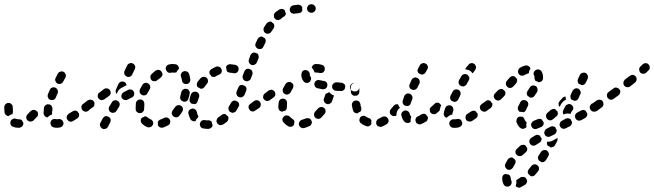

<svg xmlns="http://www.w3.org/2000/svg" viewBox="-40 -581 3076 903"><path d="M230 20Q230 20 230 20Q236 20 243 18Q251 16 256 9Q260 2 258 -6Q258 -6 258 -6Q255 -10 254 -14Q253 -15 252 -16Q250 -18 249 -18Q245 -20 242 -21Q238 -22 234 -21Q232 -20 230 -20Q226 -20 222 -21Q218 -22 214 -22Q210 -21 207 -19Q203 -17 201 -14Q199 -11 198 -7Q196 1 200 8Q204 16 212 18Q220 20 229 20Q229 20 230 20ZM48 20Q49 20 51 20Q59 19 65 13Q70 7 70 -1Q70 -2 70 -2Q70 -3 70 -3Q66 -8 64 -14Q63 -15 63 -15Q60 -18 57 -19Q53 -20 49 -20Q48 -20 48 -20Q40 -20 36 -22Q28 -25 21 -22Q13 -18 10 -11Q7 -3 10 5Q13 12 21 15Q28 18 35 19Q41 20 48 20ZM329 -29Q331 -33 332 -37Q332 -40 332 -43Q332 -46 331 -48Q329 -50 328 -51Q327 -53 326 -55Q321 -60 314 -61Q307 -61 301 -57Q291 -51 283 -46Q276 -41 274 -33Q272 -25 277 -18Q279 -15 282 -12Q285 -10 289 -9Q293 -8 297 -9Q301 -10 304 -12Q313 -17 323 -24Q326 -26 329 -29ZM138 -37Q139 -41 139 -45Q139 -48 138 -51Q137 -54 135 -57Q134 -57 133 -58Q130 -60 128 -62Q126 -63 124 -64Q121 -64 118 -64Q115 -64 111 -63Q107 -61 104 -58Q97 -50 90 -44Q84 -38 83 -30Q83 -22 88 -16Q94 -10 102 -9Q111 -9 117 -14Q125 -22 133 -31Q136 -33 138 -37ZM167 -74Q168 -82 175 -87Q182 -92 190 -90Q194 -90 197 -88Q201 -86 203 -82Q205 -79 206 -75Q207 -71 207 -67Q205 -57 205 -49Q205 -47 205 -46Q205 -44 204 -42Q199 -41 195 -38Q189 -35 184 -29Q176 -29 171 -35Q165 -41 165 -49Q165 -60 167 -74ZM-20 -77Q-20 -85 -14 -91Q-8 -97 0 -97Q8 -97 14 -91Q20 -85 20 -77Q20 -66 21 -57Q21 -54 20 -50Q20 -47 18 -44Q15 -44 12 -42Q6 -40 0 -35Q-7 -35 -13 -41Q-18 -46 -19 -53Q-20 -64 -20 -77ZM385 -74Q386 -82 381 -88Q379 -92 376 -94Q372 -96 368 -97Q365 -97 361 -97Q357 -96 354 -93L352 -92Q345 -87 343 -79Q342 -71 347 -64Q349 -61 352 -59Q356 -57 360 -56Q364 -55 367 -56Q371 -57 375 -59L376 -61Q383 -65 385 -74ZM215 -113Q220 -117 223 -123Q226 -132 231 -142Q234 -150 231 -158Q228 -165 220 -169Q213 -172 205 -169Q197 -166 194 -158Q189 -147 185 -137Q184 -133 184 -129Q184 -125 186 -122Q187 -119 189 -116Q191 -114 194 -112Q199 -112 203 -110Q209 -110 215 -113ZM232 -235Q236 -242 244 -244Q252 -247 259 -243Q263 -241 265 -238Q268 -234 269 -231Q270 -227 270 -223Q269 -219 267 -215Q262 -206 257 -197Q254 -190 247 -188Q241 -185 235 -186Q232 -188 229 -189Q228 -190 227 -190Q221 -195 220 -202Q218 -209 222 -215Q227 -225 232 -235Z M480 -21Q477 -29 470 -32Q466 -34 462 -35Q458 -35 454 -34Q451 -33 448 -30Q445 -27 443 -24Q436 -11 432 -3Q428 4 431 12Q434 20 441 24Q445 26 448 26Q452 26 456 25Q460 24 463 21Q466 18 468 15Q472 7 478 -5Q482 -13 480 -21ZM708 -15Q711 -18 715 -19Q723 -22 731 -26Q738 -30 746 -28Q754 -26 758 -19Q760 -15 761 -11Q761 -7 760 -3Q759 0 757 3Q754 7 751 8Q739 15 727 19Q719 21 712 18Q705 14 702 7Q703 3 703 0Q703 -4 702 -8Q703 -8 703 -8Q703 -9 703 -9Q705 -13 708 -15ZM649 -32Q645 -34 641 -34Q638 -31 634 -30Q631 -28 628 -28Q628 -28 627 -27Q627 -27 627 -27Q625 -24 623 -21Q622 -17 622 -13Q622 -9 624 -5Q626 -2 628 1Q639 11 652 17Q656 18 660 18Q664 18 667 17Q671 15 674 13Q677 10 679 6Q682 -1 679 -9Q676 -17 668 -20Q661 -23 655 -28Q653 -31 649 -32ZM784 -78Q789 -85 797 -86Q805 -88 812 -83Q815 -81 817 -78Q820 -75 820 -71Q821 -67 820 -63Q820 -59 817 -56Q811 -46 803 -36Q801 -33 797 -31Q794 -30 790 -29Q786 -29 783 -30Q779 -31 776 -33Q773 -37 770 -40Q767 -45 768 -51Q769 -57 772 -62Q778 -69 784 -78ZM639 -91Q639 -95 638 -99Q637 -102 635 -106Q632 -109 629 -111Q625 -113 621 -113Q613 -114 607 -109Q600 -104 599 -95Q598 -83 598 -71Q598 -70 598 -68Q598 -64 599 -61Q601 -57 604 -54Q607 -52 611 -50Q614 -49 618 -49Q627 -49 632 -55Q638 -61 638 -69Q638 -70 638 -71Q638 -81 639 -91ZM523 -90Q523 -96 520 -101Q518 -102 517 -104Q517 -105 516 -105Q515 -106 514 -106Q508 -111 499 -109Q491 -108 487 -101Q481 -92 474 -80Q472 -77 471 -73Q471 -69 472 -65Q473 -61 475 -58Q477 -55 481 -53Q488 -49 496 -51Q504 -53 508 -60Q515 -71 520 -79Q523 -84 523 -90ZM404 -89Q406 -97 401 -104Q399 -107 396 -109Q392 -111 388 -112Q384 -113 381 -112Q377 -111 373 -109L352 -93Q345 -89 343 -81Q342 -72 347 -66Q349 -62 352 -60Q356 -58 359 -57Q363 -57 367 -57Q371 -58 374 -61L396 -76Q403 -80 404 -89ZM807 -121Q807 -125 808 -129Q811 -138 813 -148Q815 -156 822 -160Q829 -165 837 -163Q845 -162 849 -155Q854 -148 852 -140Q850 -128 846 -117Q844 -109 837 -105Q830 -101 823 -103Q819 -105 815 -107Q813 -108 812 -110Q810 -111 809 -113Q808 -117 807 -121ZM590 -133Q593 -141 590 -148Q587 -156 579 -159Q571 -162 564 -159Q553 -154 541 -147Q534 -143 532 -135Q529 -127 533 -120Q538 -113 546 -111Q554 -109 561 -113Q571 -118 579 -122Q587 -125 590 -133ZM478 -135Q480 -139 481 -143Q481 -147 480 -150Q479 -154 477 -157Q472 -164 464 -165Q456 -167 449 -162Q439 -155 428 -146Q421 -142 420 -134Q418 -125 423 -119Q425 -115 429 -113Q432 -111 436 -110Q440 -110 444 -111Q448 -112 451 -114Q463 -122 473 -130Q476 -132 478 -135ZM630 -182Q634 -189 642 -191Q649 -193 656 -189Q659 -186 663 -183Q664 -182 665 -180Q666 -178 666 -176Q667 -172 667 -168Q666 -164 664 -161Q659 -152 654 -144Q652 -138 647 -135Q642 -132 635 -132Q631 -134 626 -135Q620 -139 617 -146Q615 -154 618 -161Q624 -172 630 -182ZM506 -161 517 -186Q521 -194 529 -197Q537 -199 544 -196Q549 -194 552 -189Q555 -185 555 -180Q555 -180 555 -180Q543 -174 530 -167Q523 -163 518 -157Q512 -150 510 -141Q509 -140 509 -139Q505 -143 504 -149Q503 -155 506 -161ZM812 -219Q810 -223 810 -227Q810 -231 812 -234Q813 -238 816 -241Q819 -244 823 -245Q830 -248 838 -245Q846 -242 849 -234Q853 -223 855 -208Q856 -200 852 -194Q847 -187 839 -186Q835 -187 830 -186Q824 -188 820 -192Q816 -197 816 -203Q814 -212 812 -219ZM723 -225Q725 -230 724 -236Q721 -240 719 -245Q717 -248 714 -250Q711 -252 707 -252Q703 -253 699 -252Q696 -251 692 -249Q683 -242 674 -234Q671 -231 669 -227Q667 -224 667 -220Q667 -216 668 -212Q669 -208 672 -205Q677 -199 686 -199Q694 -198 700 -204Q708 -210 716 -216Q720 -220 723 -225ZM544 -240Q544 -236 545 -232Q547 -229 549 -226Q552 -223 556 -221Q559 -219 563 -219Q567 -219 571 -220Q575 -222 578 -225Q581 -227 582 -231L594 -256Q598 -264 595 -271Q592 -279 584 -283Q577 -286 569 -283Q561 -280 558 -273L546 -248Q544 -244 544 -240ZM772 -240Q768 -240 763 -239Q755 -237 748 -242Q742 -247 740 -255Q738 -263 743 -270Q748 -277 756 -278Q764 -280 772 -280Q778 -280 783 -279Q791 -279 797 -272Q802 -266 802 -258Q801 -258 801 -257Q794 -251 791 -243Q791 -242 790 -241Q788 -240 785 -240Q782 -239 780 -239Q776 -240 772 -240Z M949 23Q945 24 941 25Q938 25 934 25Q925 25 916 23Q908 22 903 15Q899 8 900 0Q901 -4 903 -7Q905 -11 908 -13Q911 -15 915 -16Q919 -17 923 -16Q928 -15 934 -15Q937 -15 939 -15Q943 -16 947 -14Q951 -13 954 -10Q954 -10 955 -9Q955 -9 956 -8Q956 -7 956 -6Q957 1 960 7Q960 10 959 13Q957 16 955 18Q952 21 949 23ZM1034 -21Q1036 -28 1032 -34Q1032 -34 1031 -35Q1026 -38 1021 -44Q1020 -44 1019 -44Q1018 -44 1017 -45Q1013 -45 1009 -44Q1005 -43 1002 -40Q995 -34 988 -30Q984 -28 982 -24Q980 -21 979 -17Q978 -14 978 -10Q979 -6 981 -2Q983 1 986 3Q989 6 993 7Q997 8 1001 7Q1005 7 1008 5Q1018 -1 1028 -9Q1033 -14 1034 -21ZM846 -47Q845 -51 846 -55Q847 -58 849 -62Q852 -65 855 -67Q858 -69 862 -70Q870 -72 877 -67Q884 -62 886 -54Q887 -46 890 -40Q892 -37 892 -35Q893 -32 892 -29Q887 -25 883 -19Q882 -16 880 -12Q873 -9 866 -12Q858 -15 855 -22Q849 -34 846 -47ZM1085 -86Q1085 -90 1084 -94Q1083 -96 1082 -98Q1081 -100 1079 -102Q1077 -103 1075 -104Q1070 -106 1067 -108Q1065 -108 1063 -108Q1061 -108 1059 -108Q1056 -107 1052 -104Q1049 -102 1047 -98Q1042 -89 1037 -81Q1035 -78 1034 -74Q1034 -70 1035 -66Q1035 -62 1038 -59Q1040 -56 1043 -54Q1047 -52 1051 -51Q1054 -50 1058 -51Q1062 -52 1065 -54Q1069 -56 1071 -60Q1077 -69 1082 -79Q1084 -82 1085 -86ZM858 -137Q860 -141 862 -144Q865 -147 869 -148Q872 -150 876 -150Q880 -150 884 -149Q892 -146 895 -139Q899 -131 896 -124Q893 -115 890 -106Q889 -102 887 -99Q885 -95 881 -93Q880 -93 879 -92Q878 -92 877 -91Q876 -92 874 -92Q868 -93 862 -93Q856 -96 853 -102Q850 -109 852 -116Q854 -126 858 -137ZM1119 -167Q1117 -173 1112 -177Q1109 -178 1106 -179Q1103 -180 1099 -182Q1093 -182 1088 -179Q1083 -175 1081 -170Q1077 -160 1073 -151Q1070 -143 1073 -136Q1076 -128 1083 -125Q1087 -123 1091 -123Q1095 -123 1099 -124Q1102 -126 1105 -129Q1108 -131 1110 -135Q1114 -144 1118 -155Q1120 -161 1119 -167ZM886 -188Q887 -192 889 -196Q896 -205 903 -213Q909 -219 917 -220Q925 -220 932 -215Q938 -209 938 -201Q939 -193 933 -187Q927 -180 922 -172Q918 -168 914 -165Q909 -163 903 -164Q898 -168 892 -170Q891 -171 890 -171Q889 -173 887 -175Q886 -178 886 -181Q885 -185 886 -188ZM1147 -243Q1146 -249 1141 -253Q1137 -254 1134 -256Q1131 -257 1128 -258Q1122 -258 1117 -255Q1112 -251 1109 -245L1102 -226Q1099 -218 1103 -210Q1106 -203 1114 -200Q1122 -197 1129 -201Q1137 -204 1140 -212L1147 -231Q1149 -237 1147 -243ZM949 -251Q951 -254 954 -256Q964 -262 975 -267Q982 -270 990 -267Q998 -264 1001 -257Q1005 -249 1002 -241Q999 -234 991 -230Q983 -227 975 -222Q971 -219 965 -219Q960 -219 955 -221Q952 -227 947 -232Q946 -232 946 -233Q945 -235 945 -238Q945 -241 945 -244Q946 -248 949 -251ZM1036 -278Q1040 -280 1044 -279Q1056 -278 1067 -276Q1071 -275 1074 -272Q1078 -270 1080 -267Q1082 -263 1082 -259Q1083 -255 1082 -252Q1080 -244 1073 -239Q1066 -235 1058 -237Q1050 -239 1041 -239Q1036 -240 1032 -242Q1028 -244 1026 -248Q1026 -249 1026 -250Q1025 -258 1023 -264Q1023 -267 1025 -270Q1027 -272 1029 -275Q1032 -277 1036 -278ZM1176 -319Q1175 -325 1171 -329Q1167 -330 1163 -332Q1160 -333 1158 -334Q1152 -335 1146 -331Q1141 -328 1138 -322L1131 -302Q1128 -295 1131 -287Q1134 -280 1142 -276Q1150 -273 1157 -277Q1165 -280 1168 -288L1176 -307Q1178 -313 1176 -319ZM1210 -391Q1209 -397 1205 -402Q1201 -404 1197 -406Q1195 -407 1193 -409Q1186 -410 1181 -407Q1175 -404 1172 -398Q1167 -388 1163 -379Q1159 -371 1162 -363Q1165 -356 1172 -352Q1180 -349 1188 -351Q1196 -354 1199 -362Q1203 -371 1208 -380Q1210 -385 1210 -391ZM1250 -459Q1250 -465 1247 -470Q1242 -473 1237 -478Q1237 -478 1236 -479Q1230 -481 1224 -478Q1218 -476 1214 -471Q1208 -462 1202 -453Q1198 -446 1200 -437Q1202 -429 1209 -425Q1216 -421 1224 -423Q1232 -425 1236 -432Q1241 -440 1247 -448Q1250 -453 1250 -459ZM1300 -507Q1303 -510 1304 -514Q1304 -515 1304 -516Q1304 -516 1305 -517Q1301 -524 1300 -530Q1300 -531 1300 -532Q1296 -537 1288 -539Q1281 -540 1275 -537Q1263 -530 1254 -522Q1248 -516 1248 -508Q1248 -499 1253 -493Q1259 -487 1267 -487Q1276 -487 1282 -493Q1287 -498 1294 -502Q1298 -504 1300 -507ZM1345 -517Q1341 -516 1338 -517Q1334 -518 1330 -520Q1327 -523 1325 -526Q1323 -530 1323 -534Q1322 -542 1327 -548Q1332 -555 1340 -556Q1350 -558 1361 -559Q1368 -559 1374 -556Q1379 -552 1382 -546Q1381 -544 1381 -541Q1381 -537 1382 -532Q1380 -527 1376 -523Q1371 -519 1365 -519Q1354 -518 1345 -517ZM1439 -527Q1445 -533 1445 -541Q1445 -549 1439 -555Q1433 -561 1425 -561H1424Q1415 -561 1410 -555Q1404 -549 1404 -541Q1404 -533 1410 -527Q1416 -521 1424 -521H1425Q1433 -521 1439 -527Z M1421 8Q1424 5 1425 1Q1427 -2 1427 -6Q1426 -10 1425 -13Q1422 -17 1420 -21Q1415 -25 1409 -25Q1404 -26 1398 -24Q1389 -20 1381 -18Q1373 -16 1369 -9Q1364 -1 1366 7Q1367 10 1370 14Q1372 17 1376 19Q1379 21 1383 22Q1387 22 1391 21Q1403 18 1415 12Q1419 11 1421 8ZM1338 11Q1335 14 1331 15Q1327 16 1323 15Q1319 15 1316 13Q1303 6 1294 -5Q1288 -11 1288 -19Q1289 -28 1295 -33Q1301 -39 1309 -38Q1318 -38 1323 -32Q1329 -26 1335 -22Q1339 -20 1341 -17Q1344 -14 1345 -10Q1344 -7 1344 -4Q1343 0 1343 4Q1343 5 1343 5Q1343 5 1343 5Q1341 9 1338 11ZM1491 -60Q1491 -68 1485 -73Q1481 -75 1478 -77Q1472 -79 1466 -77Q1460 -76 1456 -71Q1449 -63 1442 -56Q1440 -53 1438 -49Q1437 -46 1437 -42Q1437 -38 1438 -34Q1440 -30 1443 -28Q1448 -22 1457 -22Q1465 -22 1471 -28Q1479 -36 1487 -46Q1492 -52 1491 -60ZM1271 -100Q1272 -108 1278 -113Q1285 -118 1293 -117Q1301 -116 1306 -110Q1311 -103 1310 -95Q1309 -85 1309 -75Q1309 -71 1307 -67Q1305 -64 1303 -61Q1302 -61 1302 -61Q1302 -60 1302 -60Q1298 -60 1293 -58Q1291 -57 1288 -56Q1280 -56 1274 -62Q1269 -68 1269 -76Q1269 -88 1271 -100ZM1186 -85Q1188 -92 1185 -98Q1184 -100 1183 -101Q1182 -103 1181 -104Q1176 -109 1168 -110Q1161 -110 1155 -106Q1144 -98 1138 -93Q1131 -89 1129 -81Q1128 -72 1133 -66Q1135 -62 1138 -60Q1142 -58 1145 -57Q1149 -57 1153 -57Q1157 -58 1160 -61Q1167 -65 1179 -73Q1185 -78 1186 -85ZM1530 -130Q1530 -131 1530 -133Q1527 -134 1523 -135Q1516 -139 1510 -146Q1509 -147 1508 -148Q1506 -147 1505 -146Q1499 -142 1492 -140Q1491 -139 1491 -139Q1491 -138 1491 -138Q1488 -128 1484 -119Q1481 -111 1484 -104Q1487 -96 1495 -93Q1499 -91 1503 -91Q1507 -91 1510 -93Q1514 -95 1517 -97Q1520 -100 1521 -104Q1526 -115 1529 -127Q1530 -128 1530 -130ZM1255 -134Q1256 -141 1253 -148Q1252 -149 1251 -151Q1250 -152 1249 -153Q1244 -158 1237 -159Q1229 -159 1223 -155L1206 -142Q1199 -137 1198 -129Q1196 -121 1201 -114Q1206 -108 1214 -106Q1222 -105 1229 -110L1247 -123Q1253 -127 1255 -134ZM1303 -186Q1308 -193 1316 -195Q1324 -197 1331 -192Q1338 -188 1340 -180Q1341 -172 1337 -165Q1331 -156 1327 -147Q1324 -142 1319 -139Q1314 -136 1307 -136Q1303 -138 1299 -139Q1292 -143 1290 -151Q1288 -158 1291 -165Q1297 -176 1303 -186ZM1644 -157Q1650 -163 1650 -171Q1650 -175 1648 -179Q1647 -182 1644 -185Q1641 -188 1638 -189Q1634 -191 1630 -191H1626Q1618 -191 1612 -185Q1606 -179 1606 -171Q1606 -167 1607 -163Q1609 -160 1612 -157Q1615 -154 1618 -153Q1622 -151 1626 -151H1630Q1638 -151 1644 -157ZM1540 -154Q1532 -154 1527 -161Q1521 -167 1522 -175Q1522 -183 1529 -189Q1535 -194 1543 -194Q1554 -193 1565 -192Q1572 -192 1577 -187Q1583 -183 1584 -176Q1583 -173 1583 -171Q1583 -170 1583 -169Q1582 -161 1576 -157Q1570 -152 1563 -153Q1551 -153 1540 -154ZM1454 -166Q1446 -167 1442 -174Q1437 -181 1439 -190Q1440 -193 1442 -197Q1445 -200 1448 -202Q1451 -204 1455 -205Q1459 -205 1463 -204Q1473 -202 1484 -200Q1487 -200 1491 -198Q1494 -196 1497 -192Q1498 -190 1499 -187Q1500 -185 1500 -182Q1500 -180 1499 -177Q1499 -176 1499 -175Q1497 -168 1491 -164Q1484 -160 1477 -161Q1465 -163 1454 -166ZM1401 -191Q1393 -192 1388 -198Q1382 -206 1379 -215Q1376 -224 1378 -234Q1379 -243 1385 -248Q1392 -253 1400 -251Q1408 -250 1413 -243Q1418 -237 1417 -229Q1417 -227 1417 -226Q1418 -225 1419 -224Q1421 -221 1422 -217Q1424 -213 1423 -209Q1423 -209 1423 -209Q1423 -209 1423 -208Q1420 -203 1418 -197Q1418 -197 1417 -196Q1417 -196 1416 -196Q1410 -190 1401 -191ZM1439 -241Q1440 -241 1442 -240Q1444 -240 1446 -240H1448Q1455 -240 1462 -238Q1470 -236 1477 -239Q1484 -243 1487 -251Q1489 -259 1486 -266Q1482 -274 1474 -276Q1462 -280 1448 -280H1446Q1438 -280 1433 -275Q1427 -270 1426 -263Q1429 -260 1431 -257Q1437 -250 1439 -241Z M2120 17Q2127 15 2131 9Q2135 3 2134 -5Q2134 -6 2133 -7Q2130 -11 2129 -16Q2128 -17 2127 -18Q2125 -19 2124 -19Q2121 -21 2117 -22Q2113 -22 2109 -21Q2105 -20 2102 -20Q2098 -20 2095 -20Q2087 -21 2080 -15Q2074 -10 2073 -2Q2073 2 2074 6Q2075 10 2078 13Q2081 16 2084 18Q2088 20 2092 20Q2097 20 2104 20Q2111 20 2120 17ZM1787 -8Q1789 -15 1786 -22Q1785 -22 1785 -23Q1781 -27 1778 -31Q1776 -32 1775 -32Q1774 -33 1772 -33Q1768 -34 1764 -33Q1760 -33 1757 -31Q1749 -26 1742 -23Q1738 -21 1735 -19Q1732 -16 1731 -12Q1729 -9 1729 -5Q1729 -1 1730 3Q1733 11 1741 14Q1748 17 1756 15Q1767 10 1779 3Q1785 -1 1787 -8ZM1658 -1Q1655 -3 1653 -6Q1651 -10 1650 -14Q1650 -18 1651 -22Q1652 -25 1654 -29Q1659 -35 1668 -36Q1676 -37 1682 -32Q1688 -28 1696 -25Q1700 -24 1703 -21Q1705 -18 1707 -14Q1707 -14 1707 -14Q1707 -14 1707 -14Q1706 -9 1706 -5Q1706 -1 1707 2Q1703 9 1696 12Q1689 15 1682 12Q1669 8 1658 -1ZM1969 -14Q1971 -18 1972 -22Q1973 -24 1973 -27Q1972 -30 1971 -33Q1970 -34 1969 -35Q1966 -39 1964 -42Q1959 -46 1953 -46Q1947 -46 1942 -43Q1933 -37 1926 -34Q1918 -31 1915 -23Q1912 -15 1916 -8Q1917 -4 1920 -1Q1923 1 1927 3Q1930 4 1934 4Q1938 4 1942 2Q1952 -2 1963 -9Q1967 -11 1969 -14ZM1884 -4Q1880 -2 1876 -3Q1872 -3 1869 -4Q1865 -6 1862 -9Q1852 -20 1848 -37Q1847 -40 1847 -44Q1848 -48 1850 -52Q1852 -55 1855 -57Q1859 -60 1862 -61Q1871 -63 1878 -58Q1885 -54 1887 -46Q1888 -40 1891 -36Q1892 -35 1893 -34Q1894 -33 1894 -32Q1894 -32 1894 -31Q1891 -23 1891 -14Q1892 -12 1892 -10Q1892 -9 1891 -9Q1891 -9 1891 -8Q1888 -5 1884 -4ZM2206 -34Q2208 -40 2206 -47Q2204 -49 2202 -51Q2201 -54 2199 -56Q2197 -58 2195 -59Q2193 -60 2191 -60Q2187 -61 2183 -60Q2179 -59 2176 -57Q2167 -51 2159 -46Q2155 -44 2153 -41Q2150 -37 2150 -34Q2149 -30 2149 -26Q2150 -22 2152 -18Q2156 -11 2165 -10Q2173 -8 2180 -12Q2188 -17 2198 -24Q2204 -28 2206 -34ZM2054 -72Q2056 -80 2064 -84Q2071 -87 2079 -85Q2083 -84 2086 -81Q2089 -78 2090 -75Q2092 -71 2092 -67Q2093 -63 2092 -60Q2088 -50 2087 -42Q2084 -42 2081 -41Q2073 -38 2066 -32Q2063 -30 2060 -27Q2053 -29 2050 -35Q2046 -42 2047 -49Q2049 -59 2054 -72ZM1793 -53Q1793 -62 1798 -68Q1805 -75 1811 -83Q1815 -88 1821 -90Q1827 -92 1832 -90Q1834 -85 1836 -81Q1838 -78 1841 -74Q1835 -70 1831 -64Q1826 -56 1825 -47Q1824 -43 1825 -38Q1819 -34 1812 -35Q1805 -35 1800 -40Q1794 -45 1793 -53ZM2035 -86Q2035 -86 2035 -87Q2034 -87 2034 -88Q2032 -89 2030 -91Q2028 -93 2026 -96Q2020 -99 2014 -98Q2007 -97 2003 -92Q1995 -85 1988 -78Q1981 -73 1981 -65Q1981 -56 1986 -50Q1989 -47 1992 -46Q1996 -44 2000 -44Q2004 -43 2008 -45Q2011 -46 2014 -49Q2020 -54 2027 -60Q2029 -69 2032 -79Q2033 -82 2035 -86ZM1615 -86Q1614 -94 1619 -100Q1623 -107 1632 -108Q1636 -109 1639 -108Q1643 -107 1647 -105Q1650 -103 1652 -99Q1654 -96 1655 -92Q1656 -82 1659 -73Q1660 -69 1659 -64Q1658 -60 1655 -56Q1652 -55 1648 -53Q1645 -51 1642 -48Q1634 -47 1628 -51Q1622 -55 1620 -63Q1617 -73 1615 -86ZM2259 -74Q2260 -82 2255 -89Q2253 -92 2250 -94Q2246 -96 2242 -97Q2238 -97 2235 -96Q2231 -96 2227 -93L2226 -92Q2219 -87 2217 -79Q2216 -71 2221 -64Q2223 -61 2227 -59Q2230 -57 2234 -56Q2238 -55 2242 -56Q2245 -57 2249 -59L2251 -61Q2257 -65 2259 -74ZM1861 -128Q1864 -136 1872 -140Q1879 -143 1887 -140Q1895 -137 1898 -130Q1902 -122 1899 -115Q1895 -105 1892 -96Q1891 -92 1889 -89Q1886 -86 1883 -84Q1882 -83 1881 -83Q1880 -82 1878 -82Q1876 -83 1873 -83Q1869 -84 1864 -84Q1858 -87 1855 -94Q1852 -100 1854 -107Q1857 -117 1861 -128ZM2095 -102Q2101 -101 2106 -104Q2112 -107 2115 -113Q2119 -122 2124 -131Q2126 -135 2126 -139Q2127 -143 2126 -147Q2124 -150 2122 -154Q2119 -157 2116 -159Q2108 -162 2101 -160Q2093 -158 2089 -150Q2083 -140 2079 -131Q2077 -127 2077 -123Q2076 -119 2078 -116Q2079 -113 2080 -111Q2082 -109 2084 -107Q2085 -106 2086 -106Q2090 -105 2095 -102ZM1610 -171Q1610 -179 1616 -185Q1622 -191 1630 -191Q1638 -191 1644 -185Q1650 -179 1650 -171Q1650 -160 1650 -150Q1650 -146 1649 -142Q1647 -139 1645 -136Q1643 -134 1641 -133Q1640 -132 1638 -131Q1633 -131 1628 -131Q1627 -130 1626 -130Q1619 -132 1615 -137Q1610 -142 1610 -149Q1610 -159 1610 -171ZM1896 -206Q1898 -209 1901 -212Q1904 -214 1908 -216Q1912 -217 1916 -217Q1920 -216 1923 -214Q1931 -210 1933 -203Q1936 -195 1932 -187Q1927 -178 1923 -169Q1921 -165 1918 -163Q1915 -160 1911 -159Q1909 -158 1907 -158Q1905 -158 1902 -158Q1899 -160 1895 -161Q1893 -162 1892 -162Q1886 -167 1885 -174Q1884 -180 1887 -186Q1891 -196 1896 -206ZM2117 -197Q2117 -201 2119 -204L2130 -223Q2134 -230 2142 -232Q2150 -234 2157 -230Q2161 -228 2163 -224Q2166 -221 2167 -217Q2168 -214 2167 -210Q2167 -206 2164 -202L2154 -184Q2150 -178 2144 -176Q2138 -173 2132 -175Q2129 -177 2126 -178Q2124 -180 2122 -180Q2120 -182 2119 -185Q2118 -187 2117 -189Q2116 -193 2117 -197ZM1924 -253Q1925 -257 1927 -260L1932 -269Q1932 -269 1932 -270Q1932 -270 1933 -271L1935 -275Q1937 -278 1941 -281Q1944 -283 1948 -284Q1952 -285 1955 -284Q1959 -284 1963 -281Q1970 -277 1972 -269Q1974 -261 1969 -254L1961 -240Q1958 -234 1952 -232Q1946 -229 1940 -231Q1937 -233 1934 -234Q1932 -235 1930 -236Q1928 -238 1926 -240Q1925 -243 1924 -245Q1923 -249 1924 -253ZM2163 -276Q2168 -283 2176 -284Q2185 -285 2191 -280Q2194 -278 2196 -274Q2198 -271 2199 -267Q2199 -263 2198 -259Q2197 -255 2195 -252Q2190 -246 2183 -236Q2182 -237 2181 -238Q2176 -245 2169 -249Q2162 -253 2154 -254Q2151 -255 2148 -255Q2148 -256 2149 -257Q2150 -259 2150 -260Q2158 -270 2163 -276Z M2387 287Q2387 290 2385 294Q2390 299 2397 301Q2404 303 2410 299Q2420 294 2431 287Q2434 284 2436 281Q2438 277 2439 273Q2439 269 2438 266Q2437 262 2435 259Q2430 252 2422 251Q2413 250 2407 254Q2399 260 2392 264Q2391 264 2390 265Q2389 266 2388 267Q2388 268 2388 270Q2390 279 2387 287ZM2359 247Q2357 243 2353 240Q2353 240 2352 240Q2345 240 2338 237Q2335 237 2332 239Q2330 240 2327 242Q2325 245 2323 249Q2322 253 2322 257Q2322 274 2329 287Q2333 294 2341 296Q2349 298 2357 294Q2360 292 2362 289Q2365 285 2366 281Q2367 278 2366 274Q2366 270 2364 266Q2362 263 2362 256Q2362 252 2359 247ZM2459 200Q2464 193 2473 192Q2481 191 2487 196Q2494 201 2495 209Q2496 217 2491 224Q2484 233 2477 241Q2473 246 2466 248Q2460 249 2454 246Q2453 246 2453 245Q2449 240 2444 236Q2442 231 2442 225Q2443 220 2447 215Q2453 208 2459 200ZM2385 180Q2385 175 2383 170Q2377 167 2373 162Q2373 161 2372 161Q2365 158 2359 161Q2352 163 2348 169Q2342 179 2337 189Q2333 197 2336 204Q2339 212 2346 216Q2350 217 2354 218Q2358 218 2362 216Q2365 215 2368 212Q2371 210 2373 206Q2377 198 2382 190Q2385 186 2385 180ZM2490 158Q2491 154 2493 151Q2499 143 2504 134Q2509 127 2517 125Q2525 123 2532 127Q2535 130 2538 133Q2540 136 2541 140Q2542 144 2541 148Q2540 152 2538 155Q2533 164 2527 173Q2523 178 2517 181Q2511 183 2505 181Q2503 180 2501 178Q2498 175 2494 174Q2493 172 2492 170Q2491 168 2491 166Q2490 162 2490 158ZM2439 126Q2441 120 2439 114Q2436 111 2434 107Q2432 105 2431 103Q2426 99 2419 100Q2413 100 2407 104Q2399 111 2391 119Q2385 124 2384 133Q2384 141 2390 147Q2395 153 2404 153Q2412 154 2418 148Q2425 142 2433 135Q2437 131 2439 126ZM2578 70 2560 80Q2553 84 2545 85Q2539 86 2534 85Q2532 90 2532 95Q2533 101 2537 105Q2540 106 2544 108Q2546 110 2548 112Q2551 112 2553 112Q2555 112 2558 111Q2562 110 2565 108Q2568 105 2570 102L2580 84Q2582 80 2582 76Q2583 72 2582 68Q2580 69 2578 70ZM2484 53Q2480 54 2477 56Q2467 62 2459 67Q2452 72 2450 80Q2448 88 2453 95Q2455 98 2458 101Q2461 103 2465 104Q2469 104 2473 104Q2477 103 2480 101Q2488 96 2497 90Q2501 88 2503 85Q2506 82 2506 78Q2507 76 2507 74Q2507 72 2507 69Q2504 66 2502 63Q2501 60 2500 58Q2498 56 2496 55Q2494 54 2492 54Q2488 53 2484 53ZM2574 46Q2576 42 2577 39Q2578 37 2578 34Q2578 32 2578 30Q2576 27 2574 24Q2573 21 2572 18Q2567 14 2561 13Q2554 12 2549 15L2530 25Q2527 27 2524 30Q2522 33 2521 37Q2519 41 2520 45Q2520 49 2522 52Q2526 60 2534 62Q2542 64 2549 60L2568 51Q2571 49 2574 46ZM2515 7Q2515 6 2516 5Q2517 2 2517 -1Q2517 -4 2517 -6Q2516 -7 2515 -8Q2511 -13 2509 -18Q2508 -19 2506 -20Q2505 -20 2504 -21Q2500 -22 2496 -22Q2492 -22 2488 -20Q2480 -16 2471 -13Q2464 -10 2460 -3Q2456 4 2459 12Q2460 16 2463 19Q2465 22 2469 24Q2472 26 2476 26Q2480 26 2484 25Q2495 21 2506 16Q2506 16 2507 16Q2507 15 2508 15Q2510 12 2514 9Q2514 8 2515 7ZM2648 4Q2651 -1 2650 -8Q2648 -10 2647 -13Q2645 -16 2644 -20Q2642 -21 2640 -22Q2639 -23 2637 -24Q2633 -25 2629 -25Q2625 -24 2621 -23L2603 -13Q2595 -9 2593 -1Q2590 7 2594 14Q2596 17 2599 20Q2602 23 2606 24Q2610 25 2614 25Q2618 24 2621 22L2640 13Q2645 10 2648 4ZM2429 22Q2425 24 2421 25Q2417 25 2413 24Q2409 22 2406 20Q2395 10 2389 -7Q2388 -10 2389 -14Q2389 -18 2391 -22Q2392 -25 2395 -28Q2398 -31 2402 -32Q2410 -34 2418 -31Q2425 -27 2427 -19Q2429 -13 2432 -11Q2434 -9 2435 -8Q2436 -7 2437 -5Q2436 -1 2435 4Q2435 10 2436 15Q2436 16 2436 16Q2435 17 2435 18Q2432 21 2429 22ZM2718 -32Q2721 -35 2722 -39Q2722 -41 2722 -43Q2722 -46 2722 -48Q2720 -50 2719 -52Q2716 -55 2715 -60Q2710 -63 2704 -64Q2698 -64 2692 -61Q2684 -56 2674 -51Q2667 -47 2665 -39Q2663 -31 2667 -24Q2669 -20 2672 -18Q2675 -15 2679 -14Q2682 -13 2686 -14Q2690 -14 2694 -16Q2704 -21 2712 -26Q2716 -28 2718 -32ZM2546 -15Q2538 -16 2532 -23Q2530 -26 2529 -29Q2528 -33 2528 -37Q2528 -41 2530 -45Q2532 -48 2535 -51Q2543 -57 2550 -64Q2553 -66 2557 -67Q2561 -69 2565 -69Q2567 -68 2569 -68Q2570 -68 2572 -67Q2575 -63 2578 -60Q2580 -59 2582 -57Q2583 -55 2583 -52Q2584 -50 2584 -48Q2583 -44 2582 -40Q2580 -37 2578 -34Q2575 -33 2572 -30Q2570 -28 2568 -26Q2564 -22 2560 -20Q2554 -14 2546 -15ZM2611 -43 2610 -42Q2608 -47 2607 -52Q2607 -57 2609 -62L2618 -80Q2620 -84 2623 -87Q2626 -89 2630 -90Q2634 -92 2637 -92Q2641 -91 2645 -90Q2652 -86 2655 -79Q2658 -72 2655 -65Q2653 -63 2651 -60Q2646 -54 2643 -45Q2635 -48 2626 -47Q2618 -46 2611 -43ZM2407 -100Q2409 -104 2412 -106Q2415 -109 2419 -110Q2423 -111 2427 -110Q2431 -110 2434 -108Q2442 -104 2444 -96Q2446 -88 2442 -81Q2437 -72 2434 -64Q2432 -60 2429 -57Q2426 -54 2422 -53Q2417 -55 2411 -55Q2408 -55 2404 -55Q2398 -59 2396 -66Q2394 -73 2397 -80Q2401 -89 2407 -100ZM2772 -66Q2774 -70 2775 -73Q2775 -77 2775 -81Q2774 -85 2771 -88Q2767 -95 2759 -97Q2750 -98 2744 -93H2742Q2739 -90 2737 -87Q2735 -84 2734 -80Q2733 -76 2734 -72Q2735 -68 2737 -65Q2742 -58 2750 -56Q2758 -55 2765 -60L2766 -61Q2770 -63 2772 -66ZM2275 -84Q2277 -90 2275 -96Q2273 -98 2271 -99Q2268 -103 2266 -107Q2264 -107 2262 -108Q2261 -109 2259 -109Q2255 -110 2251 -109Q2247 -108 2244 -105Q2236 -99 2228 -93Q2221 -89 2219 -81Q2218 -72 2223 -66Q2227 -59 2235 -57Q2244 -56 2250 -61Q2259 -67 2268 -73Q2273 -77 2275 -84ZM2608 -103Q2614 -109 2622 -112Q2622 -112 2622 -112Q2622 -112 2622 -112Q2620 -120 2620 -127Q2616 -127 2612 -125Q2608 -124 2605 -120Q2598 -112 2592 -105Q2589 -102 2588 -98Q2586 -95 2587 -91Q2587 -87 2588 -84Q2590 -80 2592 -78L2598 -90Q2602 -97 2608 -103ZM2660 -107Q2663 -107 2665 -107Q2667 -107 2669 -108Q2673 -109 2676 -112Q2679 -115 2680 -118L2689 -137Q2693 -145 2690 -152Q2687 -160 2680 -164Q2676 -165 2672 -166Q2668 -166 2664 -164Q2660 -163 2658 -160Q2655 -158 2653 -154L2644 -135Q2642 -129 2643 -123Q2644 -117 2648 -112Q2652 -111 2655 -110Q2658 -109 2660 -107ZM2337 -140Q2338 -146 2335 -152Q2333 -154 2331 -155Q2328 -158 2325 -161Q2320 -164 2314 -162Q2308 -161 2303 -157Q2296 -150 2289 -143Q2286 -140 2284 -137Q2283 -133 2282 -129Q2282 -125 2284 -121Q2285 -118 2288 -115Q2293 -109 2302 -108Q2310 -108 2316 -114Q2324 -121 2331 -129Q2336 -133 2337 -140ZM2452 -170Q2454 -173 2457 -176Q2461 -178 2464 -179Q2468 -180 2472 -179Q2476 -178 2480 -176Q2483 -174 2485 -171Q2487 -167 2488 -163Q2489 -160 2488 -156Q2488 -152 2486 -148Q2481 -141 2474 -131Q2471 -125 2465 -123Q2459 -121 2453 -122Q2449 -125 2445 -128Q2443 -129 2442 -129Q2438 -135 2437 -141Q2437 -147 2441 -153Q2448 -163 2452 -170ZM2392 -200Q2393 -206 2391 -211Q2385 -215 2381 -221Q2375 -224 2368 -223Q2362 -221 2357 -216L2344 -201Q2341 -198 2340 -194Q2339 -190 2339 -186Q2339 -182 2341 -179Q2343 -175 2346 -172Q2352 -167 2360 -167Q2368 -168 2374 -174L2388 -190Q2391 -194 2392 -200ZM2678 -209 2687 -228Q2691 -236 2699 -238Q2706 -241 2714 -238Q2721 -234 2724 -226Q2727 -219 2724 -211L2715 -192Q2712 -187 2707 -183Q2701 -180 2695 -181Q2692 -183 2689 -184Q2686 -186 2683 -186Q2678 -191 2677 -197Q2676 -203 2678 -209ZM2474 -219Q2474 -222 2473 -224Q2468 -231 2470 -239Q2472 -247 2479 -251Q2486 -256 2494 -254Q2503 -252 2507 -245Q2514 -233 2514 -219Q2514 -216 2514 -212Q2513 -204 2507 -199Q2501 -194 2493 -194Q2492 -195 2492 -195Q2486 -199 2479 -200Q2476 -204 2475 -208Q2473 -212 2474 -216Q2474 -218 2474 -219ZM2455 -258Q2454 -262 2452 -265Q2449 -268 2446 -270Q2443 -272 2439 -273Q2435 -274 2431 -273Q2418 -270 2405 -262Q2398 -257 2397 -249Q2395 -241 2399 -234Q2404 -227 2412 -225Q2420 -224 2427 -228Q2434 -232 2439 -234Q2441 -234 2444 -235Q2446 -236 2447 -237Q2448 -241 2448 -244Q2450 -252 2455 -258Z M2798 -89Q2799 -97 2795 -104Q2790 -111 2782 -112Q2774 -113 2767 -109L2743 -92Q2740 -90 2738 -86Q2736 -83 2735 -79Q2735 -75 2736 -71Q2736 -67 2739 -64Q2743 -57 2752 -56Q2760 -55 2767 -59L2790 -76Q2797 -81 2798 -89ZM2874 -139Q2876 -142 2877 -146Q2878 -150 2877 -154Q2876 -158 2873 -161Q2871 -164 2868 -166Q2864 -168 2860 -169Q2856 -170 2852 -169Q2849 -168 2845 -165L2822 -148Q2819 -146 2817 -143Q2815 -139 2814 -135Q2814 -131 2815 -127Q2816 -124 2818 -120Q2823 -114 2831 -112Q2839 -111 2846 -116L2869 -133Q2872 -135 2874 -139ZM2954 -207Q2955 -215 2950 -221Q2944 -228 2936 -229Q2928 -229 2922 -224Q2911 -216 2899 -207Q2893 -201 2892 -193Q2891 -185 2896 -178Q2901 -172 2909 -171Q2918 -170 2924 -175Q2936 -184 2947 -193Q2953 -198 2954 -207ZM3015 -256Q3016 -260 3016 -264Q3016 -268 3014 -272Q3013 -275 3010 -278Q3007 -281 3004 -283Q3000 -284 2996 -284Q2992 -284 2988 -282Q2985 -281 2982 -278Q2977 -273 2972 -268Q2966 -263 2966 -254Q2966 -246 2971 -240Q2977 -234 2985 -234Q2994 -234 3000 -240Q3005 -245 3010 -250Q3013 -253 3015 -256Z"/></svg>

Font: FRB American Cursive Dashed
Style: Bold Italic
Weight: 700
Italic angle: -25°
Version: Version 2.0;Modular Font Editor K font №1